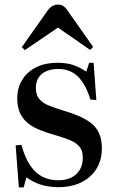

<svg xmlns="http://www.w3.org/2000/svg" viewBox="-20 -800 499 835"><path d="M62 15 48 -168 73 -170Q89 -113 112 -79.5Q135 -46 165.5 -31Q196 -16 233 -16Q283 -16 311.5 -42.5Q340 -69 340 -115Q340 -146 324.5 -163.5Q309 -181 281 -192Q253 -203 214 -214Q183 -223 154 -234.5Q125 -246 103 -263Q81 -280 68 -306.5Q55 -333 55 -372Q55 -417 76 -452Q97 -487 136.5 -507Q176 -527 231 -527Q273 -527 303.5 -515.5Q334 -504 355 -488L368 -527H387L399 -365L373 -367Q354 -431 320.5 -465.5Q287 -500 233 -500Q188 -500 162 -478.5Q136 -457 136 -417Q136 -386 152 -368Q168 -350 196 -339.5Q224 -329 259 -318Q293 -308 322.5 -295.5Q352 -283 375 -265.5Q398 -248 410.5 -221Q423 -194 423 -155Q423 -103 399 -65Q375 -27 332.5 -6.5Q290 14 233 14Q194 14 159 3.5Q124 -7 95 -29L83 15ZM88 -582 75 -595 187 -754Q197 -768 208.5 -774Q220 -780 232 -780Q241 -780 248 -777.5Q255 -775 262.5 -768Q270 -761 278 -748L385 -596L372 -583L232 -680Z"/></svg>

Font: Literata 60pt Medium
Style: Regular
Weight: 500
Designer: Latin by Veronika Burian and Jose Scaglione. Greek by Irene Vlachou. Cyrillic by Vera Evstafieva.
Foundry: TypeTogether
Version: Version 3.103;gftools[0.9.29]